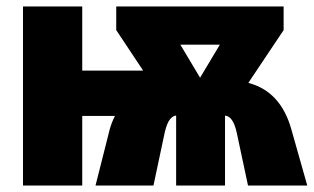

<svg xmlns="http://www.w3.org/2000/svg" viewBox="-20 -573 969 593"><path d="M659 -435 598 -333 537 -435ZM856 -553H339V-480L422 -355H234V-553H51V0H234V-215H335Q325 -195 319 -174L275 0H454L489 -165Q496 -194 505.5 -205Q515 -216 524 -216V0H675V-216Q700 -214 711 -164L746 0H929L880 -173Q847 -291 747 -317L856 -480Z"/></svg>

Font: Noto Sans Display SemiCondensed Black
Style: Regular
Weight: 900
Width: 4
Designer: Monotype Design Team
Foundry: Monotype Imaging Inc.
Version: Version 1.900